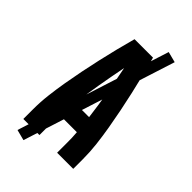

<svg xmlns="http://www.w3.org/2000/svg" viewBox="-273 -891 1045 1045"><g transform="rotate(45 250.0 -368.0)"><path d="M58 0V-74Q58 -130 64.5 -185.5Q71 -241 80.5 -296.5Q90 -352 101 -407Q112 -462 124.5 -517Q137 -572 150.5 -626.5Q164 -681 179 -735H321Q336 -681 349.5 -626.5Q363 -572 375.5 -517Q388 -462 399 -407Q410 -352 419.5 -296.5Q429 -241 435.5 -185.5Q442 -130 442 -74V0H318V-74Q318 -94 317.5 -114.5Q317 -135 315 -155H185Q183 -135 182.5 -114.5Q182 -94 182 -74V0ZM196 -260H304Q294 -341 280 -422Q266 -503 250 -584Q234 -503 220 -422Q206 -341 196 -260ZM140 81 78 65 360 -817 422 -801Z"/></g></svg>

Font: Iosevka Curly Extrabold
Style: Regular
Weight: 800
Monospace: yes
Designer: Belleve Invis
Foundry: Belleve Invis
Version: Version 22.1.2; ttfautohint (v1.8.4)